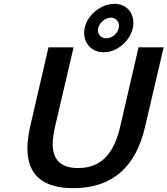

<svg xmlns="http://www.w3.org/2000/svg" viewBox="-20 -969 874 1002"><path d="M419 -798C419 -740 461 -696 521 -696C599 -696 676 -770 676 -850C676 -908 636 -949 577 -949C498 -949 419 -876 419 -798ZM491 -810C491 -844 526 -877 559 -877C583 -877 601 -858 601 -834C601 -800 568 -769 534 -769C510 -769 491 -787 491 -810ZM123 -195C123 -51 209 13 363 13C565 13 689 -97 737 -307L834 -722H703L607 -307C575 -168 508 -92 388 -92C297 -92 255 -136 255 -217C255 -244 260 -274 267 -307L364 -722H233L137 -307C128 -266 123 -229 123 -195Z"/></svg>

Font: Perun SemiBold Italic
Style: Regular
Weight: 400
Italic angle: -12°
Foundry: Copyright (c) Stefan Peev, Context Ltd, 2016
Version: Version 1.026